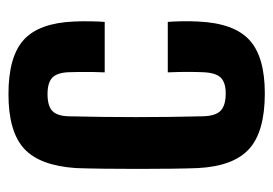

<svg xmlns="http://www.w3.org/2000/svg" viewBox="-118 -532 658 463"><g transform="rotate(-90 211.5 -300.0)"><path d="M269 -377Q269.7 -388.3 269.9 -405.7Q270.2 -423.1 269.9 -439.7Q269.7 -456.3 269.3 -464.9Q268 -492.4 255.9 -503.6Q243.7 -514.9 216.5 -514.9Q188.6 -514.9 176.3 -503.6Q164.1 -492.4 163.1 -464.9Q162.1 -424 161.6 -383.1Q161.1 -342.3 161.1 -301.4Q161.1 -260.4 161.6 -220Q162.1 -179.6 163.1 -139.1Q164.1 -109.2 176.8 -97.2Q189.5 -85.2 218.2 -85.2Q244.5 -85.2 256.3 -97.2Q268 -109.2 269.3 -139.1Q270 -153.3 270.1 -175.6Q270.2 -197.8 269 -224.9H390.6Q391.7 -214.6 392.2 -192Q392.6 -169.5 391.6 -152Q387.8 -66 347.5 -28.5Q307.2 9.1 218.2 9.1Q126.4 9.1 84.6 -28.5Q42.8 -66 38.2 -152Q37.2 -176.1 36.7 -214.9Q36.2 -253.7 36.2 -297.5Q36.2 -341.3 36.7 -381.1Q37.2 -420.9 38.2 -446.3Q44.1 -534 85.2 -571.5Q126.4 -609.1 216.5 -609.1Q306.8 -609.1 347.4 -572.3Q388 -535.6 391.6 -451.1Q392.5 -433.7 392.1 -410.7Q391.7 -387.7 390.6 -377Z"/></g></svg>

Font: Big Shoulders Thin
Style: Regular
Weight: 100
Designer: Patric King
Foundry: XO Type Co
Version: Version 2.002